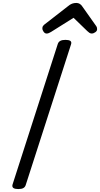

<svg xmlns="http://www.w3.org/2000/svg" viewBox="-20 -1271 680 1305"><path d="M104 14Q82 14 71.5 7Q61 0 65 -16L373 -973Q378 -987 390.5 -993.5Q403 -1000 425 -1000Q448 -1000 458 -993Q468 -986 463 -970L155 -14Q151 0 139 7Q127 14 104 14ZM297 -1043Q285 -1043 276.5 -1055Q268 -1067 268 -1078Q268 -1088 271.5 -1093Q275 -1098 279 -1102L441 -1228Q456 -1241 469.5 -1246Q483 -1251 499 -1251Q512 -1251 522.5 -1244.5Q533 -1238 541 -1225L633 -1095Q638 -1088 639 -1082.5Q640 -1077 640 -1072Q640 -1060 627 -1051.5Q614 -1043 605 -1043Q595 -1043 587.5 -1048Q580 -1053 573 -1060L480 -1150L327 -1054Q320 -1050 312.5 -1046.5Q305 -1043 297 -1043Z"/></svg>

Font: Playwrite CZ
Style: Regular
Weight: 400
Designer: Veronika Burian, José Scaglione
Foundry: TypeTogether
Version: Version 1.002